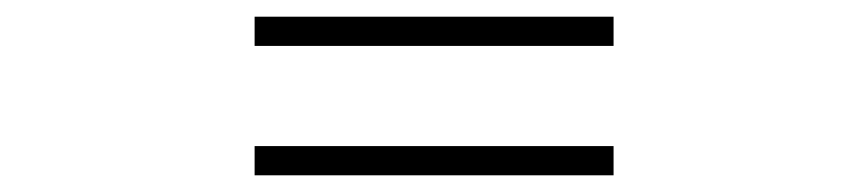

<svg xmlns="http://www.w3.org/2000/svg" viewBox="-20 -495 1040 230"><path d="M285 -475V-440H715V-475ZM285 -320V-285H715V-320Z"/></svg>

Font: Source Han Sans JP Normal
Style: Regular
Weight: 350
Designer: Ryoko NISHIZUKA 西塚涼子 (kana, bopomofo & ideographs); Paul D. Hunt (Latin, Greek & Cyrillic); Sandoll Communications 산돌커뮤니
Foundry: Adobe
Version: Version 2.002;hotconv 1.0.116;makeotfexe 2.5.65601